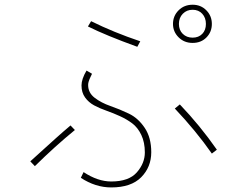

<svg xmlns="http://www.w3.org/2000/svg" viewBox="-20 -778 1040 820"><path d="M355.5 -665 369.1 -687.5Q465.8 -639.6 579.1 -601.6L566.4 -578.1Q431.6 -627 355.5 -665ZM325.2 -18.6 336.9 -43Q397.5 -2.9 455.1 -2.9Q530.3 -2.9 564.5 -42Q598.6 -81.1 598.6 -127Q598.6 -169.9 583.5 -201.7Q568.4 -233.4 544.9 -251Q521.5 -268.6 492.7 -281.7Q463.9 -294.9 434.6 -305.2Q405.3 -315.4 381.8 -328.1Q358.4 -340.8 343.3 -361.8Q328.1 -382.8 328.1 -413.1Q328.1 -440.4 349.6 -476.6L373 -462.9Q371.1 -459 367.7 -451.7Q364.3 -444.3 362.3 -439.9Q360.4 -435.5 358.4 -428.7Q356.4 -421.9 356.4 -415Q356.4 -381.8 384.3 -360.4Q412.1 -338.9 451.7 -325.2Q491.2 -311.5 530.8 -292.5Q570.3 -273.4 598.1 -231.9Q626 -190.4 626 -127.9Q626 -64.5 583 -21Q540 22.5 455.1 22.5Q387.7 22.5 325.2 -18.6ZM109.4 -88.9Q119.1 -97.7 151.9 -127.4Q184.6 -157.2 217.8 -187Q251 -216.8 281.2 -242.2L299.8 -222.7Q214.8 -153.3 128.9 -68.4ZM726.6 -314.5 748 -332Q834 -242.2 906.2 -138.7L884.8 -122.1Q816.4 -219.7 726.6 -314.5ZM744.1 -675.8Q744.1 -649.4 760.7 -633.3Q777.3 -617.2 802.7 -617.2Q828.1 -617.2 843.8 -633.3Q859.4 -649.4 859.4 -675.8Q859.4 -702.1 843.8 -719.2Q828.1 -736.3 802.7 -736.3Q777.3 -736.3 760.7 -719.2Q744.1 -702.1 744.1 -675.8ZM718.8 -675.8Q718.8 -710 742.7 -733.9Q766.6 -757.8 802.7 -757.8Q837.9 -757.8 861.3 -733.9Q884.8 -710 884.8 -675.8Q884.8 -641.6 861.8 -618.2Q838.9 -594.7 802.7 -594.7Q766.6 -594.7 742.7 -618.7Q718.8 -642.6 718.8 -675.8Z"/></svg>

Font: Gothic A1 Thin
Style: Regular
Weight: 250
Designer: HanYang I&C Co.,Ltd.
Foundry: HanYang I&C Co.,Ltd.
Version: Version 2.50